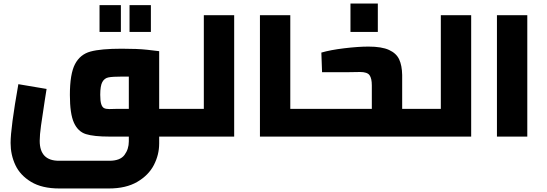

<svg xmlns="http://www.w3.org/2000/svg" viewBox="-20 -774 3098 1088"><path d="M40 0ZM1012 0H882V39Q882 103 852 161Q822 219 758 256.5Q694 294 597 294H316Q218 294 156 256.5Q94 219 67 161Q40 103 40 36Q40 -48 84 -297L244 -270L234 -207Q220 -117 212.5 -63Q205 -9 205 24Q205 137 314 137H600Q661 137 685.5 104Q710 71 710 27V0H600Q512 0 467 -14Q422 -28 399 -78.5Q376 -129 376 -236Q376 -355 405 -410.5Q434 -466 493 -482Q552 -498 670 -498Q760 -498 814 -492L882 -484V-157H1012ZM599 -156 638 -157H710V-340H671Q618 -340 595 -335.5Q572 -331 560 -309.5Q548 -288 548 -237Q548 -202 553.5 -184.5Q559 -167 569.5 -161.5Q580 -156 599 -156ZM544 -745H665V-593H544ZM714 -745H835V-593H714Z M1307 -688V0H1012V-157H1135V-688Z M1726 -157V0H1453V-688H1625V-157Z M1726 0ZM2355 -157V0H1726V-157H2087V-290Q2087 -330 2074 -348Q2061 -366 2020 -366Q2004 -365 1957 -365H1860H1805L1801 -476Q1852 -491 1931 -500.5Q2010 -510 2068 -510Q2143 -510 2184.5 -491Q2226 -472 2242 -437.5Q2258 -403 2259 -349V-157ZM1966 -754H2121V-593H1966Z M2650 -688V0H2355V-157H2478V-688Z M2796 -688H2968V0H2796Z"/></svg>

Font: Cairo Black
Style: Regular
Weight: 900
Designer: Mohamed Gaber, the designers of Titillium
Foundry: Kief Type Foundry
Version: Version 2.009; ttfautohint (v1.5.33-1714) -l 8 -r 50 -G 200 